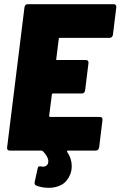

<svg xmlns="http://www.w3.org/2000/svg" viewBox="-20 -720 576 918"><path d="M504 -539H266Q261 -539 261 -534L249 -438Q247 -433 253 -433H391Q397 -433 400.5 -429Q404 -425 403 -418L387 -288Q386 -281 382 -277Q378 -273 371 -273H233Q228 -273 228 -268L215 -166Q215 -161 220 -161H457Q464 -161 467.5 -157Q471 -153 470 -146L454 -15Q453 -8 448.5 -4Q444 0 437 0H305Q302 0 301 2Q300 4 301 6Q323 38 323 74Q323 95 316 113Q302 148 275 163Q248 178 214 178Q179 178 153 167Q143 163 146 149L160 86Q161 78 165.5 76Q170 74 178 76Q180 77 185 77Q196 77 203.5 70.5Q211 64 211 51Q211 29 184 2L178 0H27Q20 0 16.5 -4Q13 -8 14 -15L97 -685Q98 -692 102 -696Q106 -700 113 -700H523Q530 -700 533.5 -696Q537 -692 536 -685L520 -554Q519 -547 514.5 -543Q510 -539 504 -539Z"/></svg>

Font: Barlow Semi Condensed Black
Style: Italic
Weight: 900
Width: 4
Italic angle: -7°
Designer: Jeremy Tribby
Foundry: Tribby Type
Version: Version 1.408